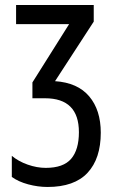

<svg xmlns="http://www.w3.org/2000/svg" viewBox="-20 -734 467 764"><path d="M353 -714V-648L199 -411Q289 -405 335 -350.5Q381 -296 381 -206Q381 -103 328.5 -46.5Q276 10 169 10Q131 10 92 -0.5Q53 -11 27 -30V-114Q53 -92 90 -79Q127 -66 162 -66Q232 -66 263 -102Q294 -138 294 -208Q294 -343 159 -343H109V-406L255 -638H44V-714Z"/></svg>

Font: Noto Sans ExtraCondensed
Style: Regular
Weight: 400
Width: 2
Designer: Monotype Design Team
Foundry: Monotype Imaging Inc.
Version: Version 2.013; ttfautohint (v1.8.4.7-5d5b)